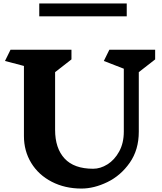

<svg xmlns="http://www.w3.org/2000/svg" viewBox="-20 -1075 938 1115"><path d="M786 -656V-310Q786 -205 733.5 -130Q681 -55 603.5 -17.5Q526 20 453 20Q357 20 280.5 -19.5Q204 -59 161.5 -128.5Q119 -198 119 -285V-692L9 -721L41 -786H395V-730L300 -656V-321Q300 -214 355 -154.5Q410 -95 521 -95Q563 -95 604 -120.5Q645 -146 672 -195Q699 -244 699 -311V-676L583 -721L615 -786H881V-730ZM208 -1055H716V-980H208Z"/></svg>

Font: Inknut Antiqua
Style: Bold
Weight: 700
Designer: Claus Eggers Sørensen
Foundry: Claus Eggers Sørensen
Version: Version 1.003; ttfautohint (v1.8.2) -l 8 -r 50 -G 200 -x 14 